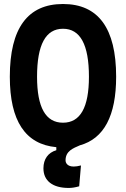

<svg xmlns="http://www.w3.org/2000/svg" viewBox="-20 -723 626 954"><path d="M321.3 210.9C336.4 210.9 353.5 208.5 373.5 202.6L382.3 99.1C367.7 103 356 104.5 346.2 104.5C314 104.5 305.7 85.9 305.7 73.7C305.7 27.3 343.3 13.7 377 -1C496.6 -34.2 557.1 -147.5 557.1 -341.8C557.1 -583 468.3 -703.1 293 -703.1C117.7 -703.1 28.8 -583 28.8 -341.8C28.8 -121.6 106.4 -5.9 259.8 8.3V23.4C219.2 35.2 195.8 67.4 195.8 113.3C195.8 175.3 241.2 210.9 321.3 210.9ZM293 -113.3C207 -113.3 164.1 -189 164.1 -341.8C164.1 -501 207 -580.1 293 -580.1C378.9 -580.1 421.9 -501 421.9 -341.8C421.9 -189 378.9 -113.3 293 -113.3Z"/></svg>

Font: CaskaydiaCove Nerd Font
Style: Bold
Weight: 700
Designer: Aaron Bell
Foundry: Saja Typeworks
Version: Version 2111.1;Nerd Fonts 2.3.0